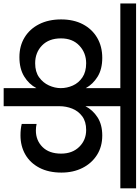

<svg xmlns="http://www.w3.org/2000/svg" viewBox="102 -906 780 1073"><g transform="rotate(90 492.5 -370.0)"><path d="M276 -88Q213 -88 165.5 -117Q118 -146 91.5 -198.5Q65 -251 65 -321Q65 -391 92 -442.5Q119 -494 167.5 -522.5Q216 -551 280 -551Q343 -551 385 -525Q427 -499 449 -459V-652H-24V-740H1009V-652H550V-457Q571 -498 612 -524.5Q653 -551 714 -551Q776 -551 822.5 -521.5Q869 -492 895 -440.5Q921 -389 921 -323Q921 -251 894 -199.5Q867 -148 820 -121Q773 -94 713 -94Q677 -94 649 -101V-184Q657 -182 667 -181Q677 -180 686 -180Q741 -180 778 -217Q815 -254 815 -321Q815 -384 777 -422.5Q739 -461 683 -461Q636 -461 606.5 -439Q577 -417 563.5 -383Q550 -349 550 -312V0H449V-183Q427 -141 383.5 -114.5Q340 -88 276 -88ZM310 -176Q358 -176 388.5 -198Q419 -220 434 -253Q449 -286 449 -319Q449 -354 434.5 -386.5Q420 -419 389 -440Q358 -461 310 -461Q252 -461 211.5 -423Q171 -385 171 -320Q171 -253 210.5 -214.5Q250 -176 310 -176Z"/></g></svg>

Font: Poppins Medium
Style: Regular
Weight: 500
Designer: Ninad Kale (Devanagari), Jonny Pinhorn (Latin)
Version: Version 5.002